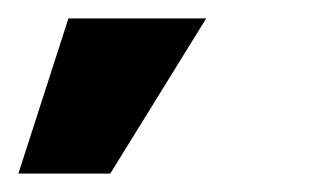

<svg xmlns="http://www.w3.org/2000/svg" viewBox="-58 -133 359 209"><path d="M-38 56 16.5 -113H166.5L62 56Z"/></svg>

Font: Urbanist Black
Style: Italic
Weight: 900
Italic angle: -8°
Designer: Corey Hu
Foundry: Corey Hu
Version: Version 1.330; ttfautohint (v1.8.4.7-5d5b)